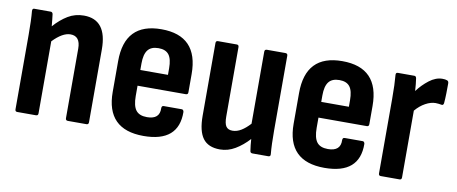

<svg xmlns="http://www.w3.org/2000/svg" viewBox="-52 -698 2149 903"><g transform="rotate(10 1022.5 -246.5)"><path d="M57 0Q47 0 47 -11V-367Q47 -401 46 -430Q45 -459 43 -479Q42 -492 52 -492H130Q139 -492 141 -482Q142 -471 144 -456Q146 -441 147 -425Q178 -460 212 -480.5Q246 -501 288 -501Q398 -501 398 -359V-11Q398 0 388 0H299Q288 0 288 -11V-343Q288 -403 241 -403Q203 -403 157 -355V-11Q157 0 147 0Z M661 8Q483 8 483 -171V-318Q483 -501 658 -501Q834 -501 834 -318V-231Q834 -220 824 -220H593V-171Q593 -124 609 -103Q625 -82 662 -82Q723 -82 721 -135Q721 -147 731 -147H817Q825 -147 827 -136Q829 8 661 8ZM593 -295H725V-326Q725 -371 709.5 -391Q694 -411 660 -411Q625 -411 609 -390.5Q593 -370 593 -326Z M1026 8Q970 8 944.5 -26.5Q919 -61 919 -134V-481Q919 -492 929 -492H1019Q1029 -492 1029 -481V-150Q1029 -116 1038.5 -102.5Q1048 -89 1069 -89Q1090 -89 1110.5 -101.5Q1131 -114 1152 -137V-481Q1152 -492 1163 -492H1251Q1262 -492 1262 -481V-125Q1262 -90 1263 -62Q1264 -34 1266 -13Q1268 0 1256 0H1181Q1170 0 1169 -10Q1165 -36 1163 -66Q1133 -33 1098.5 -12.5Q1064 8 1026 8Z M1525 8Q1347 8 1347 -171V-318Q1347 -501 1522 -501Q1698 -501 1698 -318V-231Q1698 -220 1688 -220H1457V-171Q1457 -124 1473 -103Q1489 -82 1526 -82Q1587 -82 1585 -135Q1585 -147 1595 -147H1681Q1689 -147 1691 -136Q1693 8 1525 8ZM1457 -295H1589V-326Q1589 -371 1573.5 -391Q1558 -411 1524 -411Q1489 -411 1473 -390.5Q1457 -370 1457 -326Z M1793 0Q1783 0 1783 -11V-367Q1783 -403 1782 -430.5Q1781 -458 1779 -480Q1778 -492 1788 -492H1867Q1875 -492 1877 -482Q1879 -470 1880.5 -454Q1882 -438 1883 -422Q1906 -453 1937 -477Q1968 -501 2000 -501Q2014 -501 2021 -498Q2030 -496 2030 -484Q2030 -462 2029.5 -437Q2029 -412 2027 -389Q2025 -378 2016 -380Q2010 -381 2003 -382Q1996 -383 1988 -383Q1965 -383 1939.5 -369Q1914 -355 1893 -330V-11Q1893 0 1883 0Z"/></g></svg>

Font: Sofia Sans Condensed
Style: Bold
Weight: 700
Designer: Botio Nikoltchev, Ani Petrova
Foundry: lettersoup
Version: Version 4.101; ttfautohint (v1.8.4.7-5d5b)